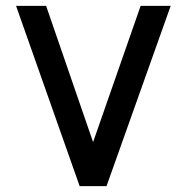

<svg xmlns="http://www.w3.org/2000/svg" viewBox="-20 -638 640 658"><path d="M253 0 35 -618H138L299 -151L462 -618H565L345 0Z"/></svg>

Font: Victor Mono Thin
Style: Bold
Weight: 700
Monospace: yes
Version: Version 1.561;gftools[0.9.30]